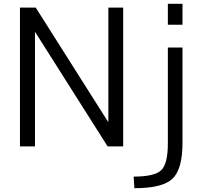

<svg xmlns="http://www.w3.org/2000/svg" viewBox="-20 -770 1095 1010"><path d="M85 0V-730H168L548 -130H550V-730H628V0H546L166 -600H164V0ZM863 -640V-750H940V-640ZM687 220 683 159Q793 159 828 125.5Q863 92 863 -16V-520H940V-20Q940 120 887.5 170Q835 220 687 220Z"/></svg>

Font: Mplus 1p
Style: Regular
Weight: 400
Version: Version 1.061